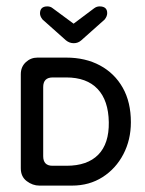

<svg xmlns="http://www.w3.org/2000/svg" viewBox="-20 -580 454 600"><path d="M103 0Q82 0 63.5 -14Q45 -28 45 -54V-348Q45 -371 60.5 -385.5Q76 -400 97 -400H187Q247 -400 292.5 -375.5Q338 -351 363.5 -306Q389 -261 389 -198Q389 -143 365.5 -98Q342 -53 300.5 -26.5Q259 0 205 0ZM144 -62H188Q253 -62 287 -96.5Q321 -131 320 -198Q319 -266 285 -302Q251 -338 187 -338H145Q115 -338 115 -308V-92Q115 -62 144 -62ZM128 -560Q138 -560 145 -554L210 -506L274 -554Q282 -560 291 -560Q315 -560 315 -539Q315 -529 307 -519L234 -454Q224 -445 210.5 -445Q197 -445 186 -454L113 -519Q105 -529 105 -538Q105 -560 128 -560Z"/></svg>

Font: Dongle
Style: Regular
Weight: 400
Designer: Yanghee Ryu
Foundry: Yanghee Ryu
Version: Version 2.000